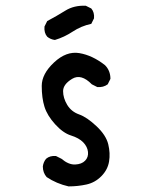

<svg xmlns="http://www.w3.org/2000/svg" viewBox="-20 -667 540 685"><path d="M224.6 -2Q181.6 -11.7 146.5 -35.2Q132.8 -50.8 132.8 -73.2Q134.8 -88.9 144.5 -100.6Q158.2 -112.3 179.7 -110.4L199.2 -100.6Q224.6 -79.1 248 -80.1Q271.5 -81.1 283.7 -93.8Q295.9 -106.4 293.9 -125Q292 -143.6 276.9 -159.2Q261.7 -174.8 233.4 -183.6Q205.1 -192.4 176.8 -223.6Q148.4 -254.9 138.7 -286.1Q128.9 -317.4 128.9 -360.4Q128.9 -403.3 172.9 -444.3Q216.8 -485.4 263.2 -477.5Q309.6 -469.7 354.5 -434.6Q374 -415 374 -385.7L364.3 -366.2Q348.6 -354.5 327.1 -356.4L307.6 -366.2Q269.5 -405.3 237.3 -385.7Q205.1 -366.2 205.1 -341.8Q205.1 -317.4 219.7 -293Q234.4 -268.6 262.2 -258.8Q290 -249 324.2 -216.8Q358.4 -184.6 366.2 -152.3Q374 -120.1 369.1 -90.8Q364.3 -61.5 341.8 -38.6Q319.3 -15.6 288.6 -8.8Q257.8 -2 224.6 -2ZM175.8 -524.4Q160.2 -526.4 148.4 -536.1Q136.7 -549.8 138.7 -572.3L148.4 -591.8Q181.6 -609.4 212.9 -628.9Q244.1 -648.4 286.1 -646.5L305.7 -636.7Q317.4 -623 315.4 -601.6L305.7 -582Q269.5 -574.2 239.3 -554.2Q209 -534.2 175.8 -524.4Z"/></svg>

Font: NaikaiFont
Style: Regular-Lite
Weight: 400
Version: Version 1.67